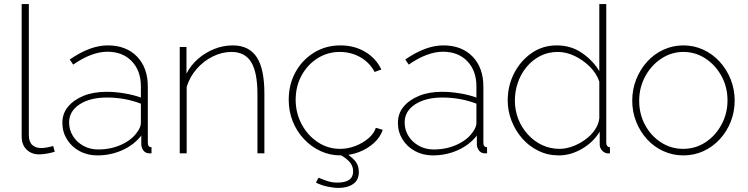

<svg xmlns="http://www.w3.org/2000/svg" viewBox="-20 -750 3657 939"><path d="M86 -730H121V-89Q121 -57 137.5 -41.5Q154 -26 181 -26Q194 -26 210.5 -29Q227 -32 240 -36L248 -8Q233 -3 210.5 1Q188 5 172 5Q134 5 110 -18.5Q86 -42 86 -82Z M285 -149Q285 -195 313 -228.5Q341 -262 389 -281.5Q437 -301 501 -301Q543 -301 588 -293.5Q633 -286 669 -273V-328Q669 -404 624.5 -450.5Q580 -497 505 -497Q467 -497 424.5 -481Q382 -465 338 -434L321 -459Q372 -494 418 -511Q464 -528 507 -528Q597 -528 650 -473.5Q703 -419 703 -326V-52Q703 -41 707.5 -35.5Q712 -30 721 -30V0Q714 0 709.5 0Q705 0 702 -1Q688 -4 680 -16Q672 -28 671 -42V-87Q635 -41 578 -15.5Q521 10 456 10Q408 10 369 -11Q330 -32 307.5 -68.5Q285 -105 285 -149ZM651 -104Q660 -116 664.5 -127.5Q669 -139 669 -148V-243Q630 -258 588.5 -265.5Q547 -273 503 -273Q420 -273 369 -239.5Q318 -206 318 -151Q318 -115 336.5 -85Q355 -55 387.5 -37Q420 -19 460 -19Q522 -19 573.5 -42.5Q625 -66 651 -104Z M1273 0H1239V-290Q1239 -396 1208.5 -446Q1178 -496 1112 -496Q1065 -496 1020 -473.5Q975 -451 941.5 -412.5Q908 -374 893 -325V0H859V-520H892V-390Q913 -431 948.5 -462Q984 -493 1028 -510.5Q1072 -528 1118 -528Q1159 -528 1188.5 -513Q1218 -498 1236.5 -469Q1255 -440 1264 -396Q1273 -352 1273 -294Z M1646 10Q1593 10 1547 -11.5Q1501 -33 1466 -70.5Q1431 -108 1411.5 -157Q1392 -206 1392 -262Q1392 -337 1425 -397Q1458 -457 1515.5 -492.5Q1573 -528 1645 -528Q1713 -528 1766 -496.5Q1819 -465 1845 -410L1812 -398Q1788 -444 1742.5 -470Q1697 -496 1642 -496Q1582 -496 1533 -465Q1484 -434 1455 -381Q1426 -328 1426 -262Q1426 -197 1455.5 -142Q1485 -87 1534.5 -54.5Q1584 -22 1643 -22Q1682 -22 1719 -36.5Q1756 -51 1783 -74.5Q1810 -98 1818 -125L1852 -115Q1840 -79 1808.5 -50.5Q1777 -22 1735 -6Q1693 10 1646 10ZM1636 169Q1611 169 1581 162.5Q1551 156 1525 143L1538 119Q1561 129 1582.5 136Q1604 143 1630 143Q1668 143 1687.5 129.5Q1707 116 1707 88Q1707 60 1688 40Q1669 20 1632 0L1655 -11Q1692 10 1713.5 33.5Q1735 57 1735 91Q1735 131 1707 150Q1679 169 1636 169Z M1926 -149Q1926 -195 1954 -228.5Q1982 -262 2030 -281.5Q2078 -301 2142 -301Q2184 -301 2229 -293.5Q2274 -286 2310 -273V-328Q2310 -404 2265.5 -450.5Q2221 -497 2146 -497Q2108 -497 2065.5 -481Q2023 -465 1979 -434L1962 -459Q2013 -494 2059 -511Q2105 -528 2148 -528Q2238 -528 2291 -473.5Q2344 -419 2344 -326V-52Q2344 -41 2348.5 -35.5Q2353 -30 2362 -30V0Q2355 0 2350.5 0Q2346 0 2343 -1Q2329 -4 2321 -16Q2313 -28 2312 -42V-87Q2276 -41 2219 -15.5Q2162 10 2097 10Q2049 10 2010 -11Q1971 -32 1948.5 -68.5Q1926 -105 1926 -149ZM2292 -104Q2301 -116 2305.5 -127.5Q2310 -139 2310 -148V-243Q2271 -258 2229.5 -265.5Q2188 -273 2144 -273Q2061 -273 2010 -239.5Q1959 -206 1959 -151Q1959 -115 1977.5 -85Q1996 -55 2028.5 -37Q2061 -19 2101 -19Q2163 -19 2214.5 -42.5Q2266 -66 2292 -104Z M2463 -258Q2463 -331 2494.5 -392Q2526 -453 2580 -490.5Q2634 -528 2703 -528Q2773 -528 2827 -490.5Q2881 -453 2911 -402V-730H2945V-52Q2945 -42 2950 -36Q2955 -30 2963 -30V0Q2951 1 2945 -1Q2931 -5 2922 -17Q2913 -29 2913 -43V-106Q2881 -54 2826 -22Q2771 10 2713 10Q2659 10 2613 -12.5Q2567 -35 2533.5 -73.5Q2500 -112 2481.5 -160Q2463 -208 2463 -258ZM2911 -172V-351Q2897 -392 2864 -424.5Q2831 -457 2790 -476.5Q2749 -496 2708 -496Q2660 -496 2621.5 -476Q2583 -456 2555 -422Q2527 -388 2512.5 -345.5Q2498 -303 2498 -258Q2498 -211 2514.5 -168.5Q2531 -126 2561.5 -92.5Q2592 -59 2631.5 -40.5Q2671 -22 2717 -22Q2746 -22 2778.5 -33.5Q2811 -45 2840.5 -66Q2870 -87 2889 -114.5Q2908 -142 2911 -172Z M3322 10Q3270 10 3224 -11Q3178 -32 3144 -69.5Q3110 -107 3091 -155.5Q3072 -204 3072 -258Q3072 -313 3091.5 -362Q3111 -411 3145 -448.5Q3179 -486 3225 -507Q3271 -528 3322 -528Q3374 -528 3419.5 -507Q3465 -486 3499.5 -448.5Q3534 -411 3553.5 -362Q3573 -313 3573 -258Q3573 -204 3554 -155.5Q3535 -107 3500.5 -69.5Q3466 -32 3420.5 -11Q3375 10 3322 10ZM3106 -257Q3106 -192 3135 -138.5Q3164 -85 3213 -53.5Q3262 -22 3321 -22Q3381 -22 3430 -54Q3479 -86 3508.5 -140.5Q3538 -195 3538 -259Q3538 -324 3508.5 -378Q3479 -432 3430 -464Q3381 -496 3322 -496Q3264 -496 3214.5 -463.5Q3165 -431 3135.5 -376.5Q3106 -322 3106 -257Z"/></svg>

Font: Raleway Thin ExtraLight
Style: Regular
Weight: 250
Version: Version 4.026